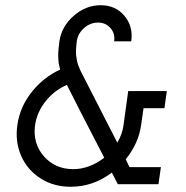

<svg xmlns="http://www.w3.org/2000/svg" viewBox="-20 -710 716 740"><path d="M434.1 0 411.1 -44.9Q339.8 9.8 252 9.8Q187.5 9.8 137 -22Q86.4 -53.7 62 -108.4Q37.6 -163.1 46.9 -228Q56.6 -297.4 101.8 -354.7Q147 -412.1 211.9 -441.9Q209 -451.2 207.3 -460.2Q205.6 -469.2 205.1 -478.8Q204.6 -488.3 204.3 -495.1Q204.1 -502 204.8 -511.7Q205.6 -521.5 206.1 -525.6Q206.5 -529.8 207.8 -539.6Q209 -549.3 209 -550.8Q217.3 -607.9 263.9 -648.9Q310.5 -689.9 368.2 -689.9Q425.3 -689.9 459.7 -648.9Q494.1 -607.9 485.8 -550.8H419.9Q424.3 -580.6 405.8 -601.8Q387.2 -623 357.9 -623Q328.1 -623 304.2 -602.1Q280.3 -581.1 275.9 -550.8Q275.9 -549.8 274.9 -541.5Q273.9 -533.2 273.7 -528.8Q273.4 -524.4 272.9 -514.9Q272.5 -505.4 273.4 -497.6Q274.4 -489.7 276.1 -479.5Q277.8 -469.2 281.5 -458.7Q285.2 -448.2 290 -438L432.1 -160.2Q452.1 -194.3 456.1 -228L474.1 -358.9H623L613.8 -293H533.2L523.9 -228Q514.2 -157.7 464.8 -96.2Q467.3 -89.8 472.4 -79.8Q477.5 -69.8 479 -65.9H600.1L590.8 0ZM115.2 -228Q105.5 -157.7 148.9 -107.9Q192.4 -58.1 262.2 -58.1Q324.2 -58.1 381.8 -102.1Q269.5 -318.4 237.8 -382.8Q189.9 -362.3 156.2 -320.3Q122.6 -278.3 115.2 -228Z"/></svg>

Font: Human Sans
Style: Italic
Weight: 400
Italic angle: -8°
Designer: Tim Radville
Foundry: Continuum
Version: Version 1.000;FEAKit 1.0